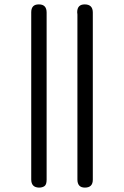

<svg xmlns="http://www.w3.org/2000/svg" viewBox="-20 -631 565 873"><path d="M122 185V-575Q122 -611 156 -611H157Q192 -611 192 -574V186Q192 208 182.5 215Q173 222 157 222Q122 221 122 185ZM331 -575Q331 -611 365 -611Q402 -611 402 -574V186Q402 222 366 222Q332 222 332 185V-565Q332 -566 331.5 -570Q331 -574 331 -575Z"/></svg>

Font: CMU Typewriter Text
Style: Regular
Weight: 500
Monospace: yes
Version: Version 0.7.0